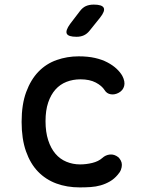

<svg xmlns="http://www.w3.org/2000/svg" viewBox="-20 -805 640 835"><path d="M74 -275Q74 -351 94 -405Q114 -459 147.5 -493.5Q181 -528 226.5 -544Q272 -560 322 -560Q362 -560 393 -553Q424 -546 447.5 -533.5Q471 -521 487 -506Q503 -491 512 -475Q525 -450 520 -431Q515 -412 497 -402Q479 -392 461.5 -395Q444 -398 435 -413Q423 -432 396.5 -446Q370 -460 330 -460Q297 -460 269 -449Q241 -438 221 -415.5Q201 -393 189.5 -359Q178 -325 178 -278Q178 -231 189.5 -195.5Q201 -160 221 -136.5Q241 -113 269 -101.5Q297 -90 328 -90Q355 -90 381.5 -96.5Q408 -103 425 -118Q439 -131 458 -133Q477 -135 495 -121Q501 -115 505.5 -106.5Q510 -98 510 -88Q510 -78 506 -67Q502 -56 492 -45Q477 -27 458 -16Q439 -5 418 1Q397 7 374 8.5Q351 10 327 10Q271 10 225 -7Q179 -24 145.5 -58.5Q112 -93 93 -147Q74 -201 74 -275ZM313 -645Q277 -645 270.5 -658.5Q264 -672 285 -701L327 -756Q339 -772 353.5 -778.5Q368 -785 388 -785Q424 -785 431 -771Q438 -757 415 -728L370 -672Q359 -658 345 -651.5Q331 -645 313 -645Z"/></svg>

Font: Maple Mono Normal NL Medium
Style: Regular
Weight: 500
Monospace: yes
Designer: subframe7536
Version: Version 7.000